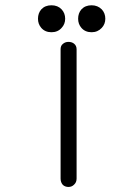

<svg xmlns="http://www.w3.org/2000/svg" viewBox="-20 -701 540 738"><path d="M212.9 -511.7V-14.6Q212.9 0 221.7 9.8Q230.5 17.6 243.2 17.6Q255.9 17.6 264.6 8.8Q274.4 0 274.4 -14.6V-511.7Q274.4 -525.4 264.6 -533.2Q255.9 -540 243.2 -540Q230.5 -540 221.7 -532.2Q212.9 -525.4 212.9 -511.7ZM177.7 -680.7Q153.3 -680.7 138.7 -665Q126 -650.4 126 -628.9Q126 -608.4 138.7 -593.8Q153.3 -577.1 177.7 -577.1Q202.1 -577.1 216.8 -593.8Q230.5 -608.4 230.5 -628.9Q230.5 -650.4 216.8 -665Q202.1 -680.7 177.7 -680.7ZM332 -680.7Q307.6 -680.7 293 -665Q280.3 -650.4 280.3 -628.9Q280.3 -608.4 293 -593.8Q307.6 -577.1 332 -577.1Q355.5 -577.1 371.1 -593.8Q384.8 -608.4 384.8 -628.9Q384.8 -650.4 371.1 -665Q355.5 -680.7 332 -680.7Z"/></svg>

Font: GulimChe
Style: Regular
Weight: 400
Monospace: yes
Version: Version 2.21